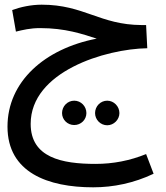

<svg xmlns="http://www.w3.org/2000/svg" viewBox="-20 -529 707 820"><path d="M378 271C464 271 552 253 636 213L604 129C535 157 463 171 388 171C244 171 111 144 111 0C111 -223 429 -320 609 -323L604 -422H585C406 -423 339 -509 158 -509C113 -509 67 -499 32 -486L48 -394C77 -401 109 -409 151 -409C259 -409 331 -384 393 -364C170 -321 12 -180 12 12C12 208 185 271 378 271ZM297 5C326 5 349 -18 349 -46C349 -75 326 -99 297 -99C268 -99 245 -75 245 -46C245 -18 268 5 297 5ZM438 6C466 6 490 -18 490 -46C490 -75 466 -99 438 -99C409 -99 386 -75 386 -46C386 -18 409 6 438 6Z"/></svg>

Font: Noto Sans Arabic UI Md
Style: Regular
Weight: 500
Designer: Monotype Design Team, Nadine Chahine and Nizar Qandah
Foundry: Monotype Imaging Inc.
Version: Version 2.010